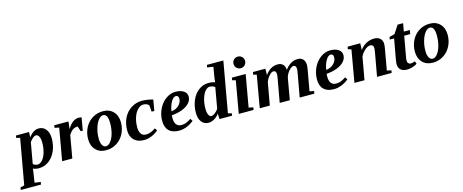

<svg xmlns="http://www.w3.org/2000/svg" viewBox="-116 -1438 5772 2396"><g transform="rotate(-15 2770.0 -240.5)"><path d="M469.7 -308.1Q469.7 -221.2 438 -148.2Q406.2 -75.2 348.6 -32.7Q291 9.8 219.2 9.8Q177.2 9.8 143.6 -6.3L142.6 7.8L136.7 54.2L118.2 169.4L196.3 181.2L190.4 212.9H-71.3L-65.4 181.2L-14.6 169.4L89.8 -417.5L41.5 -429.7L47.4 -459H215.8L212.9 -391.6Q273.9 -471.2 343.3 -471.2Q400.4 -471.2 435.1 -427.2Q469.7 -383.3 469.7 -308.1ZM341.3 -286.6Q341.3 -337.9 326.4 -367.4Q311.5 -397 287.1 -397Q253.9 -397 205.1 -332L157.2 -62Q168.9 -50.3 185.3 -44.4Q201.7 -38.6 213.9 -38.6Q249 -38.6 278.6 -73Q308.1 -107.4 324.7 -165.8Q341.3 -224.1 341.3 -286.6Z M713.9 -360.4Q740.7 -412.6 779.1 -441.9Q817.4 -471.2 856 -471.2Q879.4 -471.2 896.5 -466.3L868.2 -301.8H841.3L819.8 -368.7Q783.2 -368.7 755.9 -350.1Q728.5 -331.5 703.1 -291L651.9 0H520.5L593.8 -415L536.6 -426.8L542 -459H725.1Z M1222.7 -305.2Q1222.7 -422.9 1161.6 -422.9Q1130.9 -422.9 1100.8 -385.7Q1070.8 -348.6 1052.5 -286.1Q1034.2 -223.6 1034.2 -155.8Q1034.2 -99.6 1052.2 -69.1Q1070.3 -38.6 1098.6 -38.6Q1129.9 -38.6 1159.2 -74.7Q1188.5 -110.8 1205.6 -172.4Q1222.7 -233.9 1222.7 -305.2ZM1087.4 9.8Q1004.4 9.8 954.6 -42.5Q904.8 -94.7 904.8 -182.6Q904.8 -261.7 939 -328.1Q973.1 -394.5 1034.4 -432.9Q1095.7 -471.2 1172.4 -471.2Q1255.4 -471.2 1305.2 -418.9Q1355 -366.7 1355 -278.8Q1355 -199.7 1320.8 -133.3Q1286.6 -66.9 1225.3 -28.6Q1164.1 9.8 1087.4 9.8Z M1580.1 9.8Q1496.1 9.8 1450 -35.6Q1403.8 -81.1 1403.8 -161.1Q1403.8 -251.5 1439.7 -322.3Q1475.6 -393.1 1538.6 -432.1Q1601.6 -471.2 1674.8 -471.2Q1710 -471.2 1751.2 -464.6Q1792.5 -458 1818.4 -449.2L1794.4 -308.6H1759.3L1752.4 -392.1Q1726.1 -421.4 1681.2 -421.4Q1642.6 -421.4 1608.2 -387Q1573.7 -352.5 1554.2 -293.7Q1534.7 -234.9 1534.7 -166Q1534.7 -111.3 1556.2 -81.1Q1577.6 -50.8 1619.1 -50.8Q1655.8 -50.8 1685.8 -64Q1715.8 -77.1 1743.7 -96.7L1765.1 -65.9Q1725.1 -30.3 1676 -10.3Q1627 9.8 1580.1 9.8Z M2254.9 -371.1Q2254.9 -327.1 2222.7 -290Q2190.4 -252.9 2129.6 -229Q2068.8 -205.1 1991.7 -199.2Q1989.3 -189.5 1989.3 -166Q1989.3 -50.8 2077.6 -50.8Q2113.8 -50.8 2144.5 -64.7Q2175.3 -78.6 2202.1 -96.7L2223.6 -65.9Q2180.7 -29.8 2130.4 -10Q2080.1 9.8 2033.7 9.8Q1947.3 9.8 1901.9 -33.7Q1856.4 -77.1 1856.4 -161.1Q1856.4 -245.1 1892.1 -316.9Q1927.7 -388.7 1986.3 -429.9Q2044.9 -471.2 2107.9 -471.2Q2175.3 -471.2 2215.1 -444.1Q2254.9 -417 2254.9 -371.1ZM1999.5 -248Q2059.1 -254.4 2097.4 -291.3Q2135.7 -328.1 2135.7 -377.4Q2135.7 -397.9 2125.7 -408.2Q2115.7 -418.5 2102.1 -418.5Q2068.4 -418.5 2039.3 -368.7Q2010.3 -318.8 1999.5 -248Z M2411.6 9.8Q2356 9.8 2322.3 -33.2Q2288.6 -76.2 2288.6 -151.4Q2288.6 -237.8 2320.1 -311.5Q2351.6 -385.3 2408.4 -428Q2465.3 -470.7 2534.7 -470.7Q2587.9 -470.7 2619.6 -457L2621.1 -471.7L2626.5 -517.6L2648.9 -650.4L2570.8 -662.1L2576.7 -693.8H2789.1L2673.3 -41.5L2721.7 -29.3L2715.8 0H2553.7L2550.3 -70.3Q2521.5 -31.7 2484.4 -11Q2447.3 9.8 2411.6 9.8ZM2417 -172.9Q2417 -120.1 2430.9 -91.3Q2444.8 -62.5 2467.3 -62.5Q2485.8 -62.5 2512 -82Q2538.1 -101.6 2558.6 -130.4L2606 -398.9Q2596.2 -408.7 2575.9 -415.5Q2555.7 -422.4 2540.5 -422.4Q2507.3 -422.4 2478.8 -387.7Q2450.2 -353 2433.6 -293.9Q2417 -234.9 2417 -172.9Z M2941.4 -43.9 2999.5 -32.2 2994.1 0H2802.2L2875.5 -415L2831.1 -426.8L2836.4 -459H3014.6ZM2900.4 -619.1Q2900.4 -650.9 2922.6 -672.4Q2944.8 -693.8 2975.6 -693.8Q3006.8 -693.8 3028.6 -672.1Q3050.3 -650.4 3050.3 -619.1Q3050.3 -588.4 3028.8 -566.2Q3007.3 -543.9 2975.6 -543.9Q2944.3 -543.9 2922.4 -565.7Q2900.4 -587.4 2900.4 -619.1Z M3650.4 -354Q3650.4 -401.4 3615.2 -401.4Q3598.1 -401.4 3575 -381.8Q3551.8 -362.3 3533.4 -332Q3515.1 -301.8 3510.3 -274.9L3461.9 0H3331.5L3381.3 -277.8Q3392.1 -334.5 3392.1 -354Q3392.1 -401.4 3356 -401.4Q3332.5 -401.4 3302.7 -368.9Q3272.9 -336.4 3255.4 -290L3203.6 0H3073.7L3146 -414.6L3102.5 -426.8L3108.9 -459H3269L3267.6 -377Q3302.7 -424.8 3342.3 -448Q3381.8 -471.2 3430.7 -471.2Q3474.1 -471.2 3498.8 -445.6Q3523.4 -419.9 3523.9 -374.5Q3592.8 -471.2 3689 -471.2Q3731.9 -471.2 3757.3 -444.1Q3782.7 -417 3782.7 -368.2Q3782.7 -350.1 3774.4 -303.7L3728 -43.9L3784.7 -32.2L3778.3 0H3589.8L3639.6 -277.8Q3650.4 -334.5 3650.4 -354Z M4254.4 -371.1Q4254.4 -327.1 4222.2 -290Q4189.9 -252.9 4129.2 -229Q4068.4 -205.1 3991.2 -199.2Q3988.8 -189.5 3988.8 -166Q3988.8 -50.8 4077.1 -50.8Q4113.3 -50.8 4144 -64.7Q4174.8 -78.6 4201.7 -96.7L4223.1 -65.9Q4180.2 -29.8 4129.9 -10Q4079.6 9.8 4033.2 9.8Q3946.8 9.8 3901.4 -33.7Q3856 -77.1 3856 -161.1Q3856 -245.1 3891.6 -316.9Q3927.2 -388.7 3985.8 -429.9Q4044.4 -471.2 4107.4 -471.2Q4174.8 -471.2 4214.6 -444.1Q4254.4 -417 4254.4 -371.1ZM3999 -248Q4058.6 -254.4 4096.9 -291.3Q4135.3 -328.1 4135.3 -377.4Q4135.3 -397.9 4125.2 -408.2Q4115.2 -418.5 4101.6 -418.5Q4067.9 -418.5 4038.8 -368.7Q4009.8 -318.8 3999 -248Z M4649.4 -354Q4649.4 -401.4 4605 -401.4Q4574.2 -401.4 4535.6 -367.2Q4497.1 -333 4478.5 -290L4426.8 0H4296.9L4369.1 -414.6L4325.7 -426.8L4332 -459H4495.1L4491.2 -373.5Q4566.9 -471.2 4676.8 -471.2Q4725.1 -471.2 4753.4 -445.3Q4781.7 -419.4 4781.7 -372.6Q4781.7 -347.2 4769.5 -283.2L4727.1 -43.9L4783.7 -32.2L4777.3 0H4588.9L4638.7 -277.8Q4649.4 -334.5 4649.4 -354Z M5041.5 -51.8Q5058.1 -51.8 5095.2 -64.5L5107.9 -30.3Q5084 -13.2 5047.1 -1.7Q5010.3 9.8 4977.1 9.8Q4923.3 9.8 4894.3 -15.9Q4865.2 -41.5 4865.2 -90.3Q4865.2 -112.8 4874 -160.6L4918.9 -408.2H4862.8L4868.2 -439.9L4937.5 -459L5005.4 -563H5076.7L5058.1 -459H5135.3L5126.5 -408.2H5049.3L5004.9 -159.7Q4997.1 -119.6 4997.1 -101.1Q4997.1 -75.2 5010 -63.5Q5022.9 -51.8 5041.5 -51.8Z M5443.8 -305.2Q5443.8 -422.9 5382.8 -422.9Q5352.1 -422.9 5322 -385.7Q5292 -348.6 5273.7 -286.1Q5255.4 -223.6 5255.4 -155.8Q5255.4 -99.6 5273.4 -69.1Q5291.5 -38.6 5319.8 -38.6Q5351.1 -38.6 5380.4 -74.7Q5409.7 -110.8 5426.8 -172.4Q5443.8 -233.9 5443.8 -305.2ZM5308.6 9.8Q5225.6 9.8 5175.8 -42.5Q5126 -94.7 5126 -182.6Q5126 -261.7 5160.2 -328.1Q5194.3 -394.5 5255.6 -432.9Q5316.9 -471.2 5393.6 -471.2Q5476.6 -471.2 5526.4 -418.9Q5576.2 -366.7 5576.2 -278.8Q5576.2 -199.7 5542 -133.3Q5507.8 -66.9 5446.5 -28.6Q5385.3 9.8 5308.6 9.8Z"/></g></svg>

Font: Tinos
Style: Bold Italic
Weight: 700
Italic angle: -16.333°
Designer: Steve Matteson
Foundry: Monotype Imaging Inc.
Version: Version 1.23